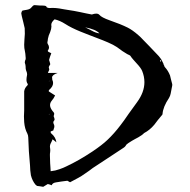

<svg xmlns="http://www.w3.org/2000/svg" viewBox="-20 -720 732 740"><path d="M601.1 -489.3 600.6 -488.8 598.1 -487.3Q596.7 -486.3 596.7 -484.9Q596.7 -483.4 598.6 -481.4L599.6 -484.4L600.6 -486.8ZM209.5 -67.9 223.6 -73.2 235.4 -78.6Q283.7 -101.1 336.4 -136.2Q373.5 -161.1 394 -180.7Q419.9 -205.1 444.3 -237.3Q457 -253.4 476.1 -281.7L508.3 -326.2Q536.6 -364.7 536.6 -403.3Q536.6 -425.3 527.8 -446.8Q522.9 -458.5 506.3 -476.1L493.7 -490.2Q486.8 -498 482.4 -504.9Q481.4 -506.3 477.1 -508.3L472.7 -510.3L469.2 -512.2L452.1 -522.9L431.2 -538.1Q417.5 -547.4 396 -556.6L376 -564.9L355.5 -572.8L323.7 -585L290.5 -598.1Q254.4 -612.8 231.9 -627.4Q210.4 -641.1 190.4 -645.5Q177.7 -634.3 177.7 -625V-622.6Q178.2 -620.6 178.2 -618.2Q178.2 -608.9 173.3 -596.2L168 -583.5L164.6 -570.3L164.1 -564.9L163.1 -559.6Q162.6 -558.1 162.6 -556.2Q162.6 -552.7 164.6 -549.8Q168.9 -543.5 168.9 -537.1Q168.9 -531.7 165.5 -526.9Q164.1 -525.4 164.1 -523.9Q164.1 -521.5 168 -519.5L173.3 -517.1L177.7 -514.6L173.3 -502.9L169.9 -491.7Q169.4 -490.7 169.4 -489.3Q169.4 -486.8 170.9 -483.4L173.3 -474.6Q173.8 -474.1 173.8 -473.1Q173.8 -471.7 172.4 -470.2L169.9 -465.8Q168 -462.9 168 -460Q168 -458 168.9 -456.5Q169.9 -455.1 169.9 -453.1Q169.9 -451.2 168.9 -448.7L166.5 -443.8L164.6 -439H202.6Q180.7 -431.6 180.7 -421.4Q180.7 -419.4 181.2 -417.5V-414.1L182.1 -411.1Q184.6 -405.8 184.6 -399.9Q184.6 -386.2 168.9 -373Q168 -372.1 168 -370.6V-367.7L192.4 -352.1L186.5 -341.3L179.2 -331.5Q172.9 -323.7 172.9 -314.9Q172.9 -306.6 179.2 -296.9L182.6 -292L186.5 -287.6Q189 -284.2 189 -280.8Q189 -278.8 188 -276.9Q187 -274.9 187 -272.9V-271.5L189 -266.1Q190.4 -262.7 190.4 -260.3Q190.4 -256.8 188 -254.4Q185.5 -252 185.5 -248.5Q185.5 -245.6 187 -242.2Q189.5 -238.3 189.5 -232.9Q189.5 -231 189 -228.5L187 -222.7L185.5 -217.3Q175.3 -213.9 175.3 -213.4V-209.5Q175.8 -207 177.7 -205.6Q194.8 -191.4 197.3 -171.4Q193.4 -175.3 182.6 -183.1L178.7 -173.8L174.3 -165Q172.4 -159.7 172.4 -154.3Q172.4 -150.9 173.3 -147.5Q173.8 -145 173.8 -141.6Q173.8 -138.2 173.3 -133.8L172.4 -127V-120.1L173.3 -90.8L174.3 -76.2L175.3 -60.1Q193.8 -62 209.5 -67.9ZM320.8 -608.4 334 -601.6Q348.6 -593.3 363.3 -591.3Q349.6 -606.9 308.1 -614.7Q314 -612.3 320.8 -608.4ZM168 -407.2H170.9L169.9 -408.7ZM169.9 -281.2 168 -279.8 170.9 -279.3ZM609.9 -474.6 610.8 -470.7 612.8 -467.3Q613.3 -462.9 616.2 -460.4Q627.9 -447.8 635.3 -429.2L639.2 -413.1L643.6 -396.5Q644 -395 644 -393.1Q644 -391.6 643.6 -389.2L642.1 -381.8L637.7 -358.9L635.3 -350.6Q633.3 -345.7 631.3 -342.3Q608.4 -308.1 606.4 -280.8Q606.4 -277.8 603 -274.9Q597.2 -268.1 588.4 -257.3L574.7 -239.3Q557.1 -218.3 535.2 -207Q528.8 -199.7 513.2 -190.9L500.5 -184.1L488.3 -177.2L474.6 -168.5Q466.8 -163.6 464.4 -158.2Q462.4 -154.3 454.6 -149.4L396 -110.8Q360.8 -87.9 337.4 -72.3L323.7 -62L309.6 -52.2Q293.5 -40.5 279.3 -33.2L250 -17.6Q241.7 -22.5 239.7 -23.4L217.3 -20.5L195.8 -17.1Q182.1 -15.1 179.2 -5.9L175.8 -7.3L171.4 -8.8L168 -9.8L164.1 -10.7L156.2 -5.9L146.5 0L134.3 -2L123 -3.4L119.6 -5.9L117.2 -7.8Q104.5 -22.9 99.1 -44.4L96.7 -63.5L95.7 -82.5L91.3 -136.7L88.9 -190.4L87.9 -198.2Q86.9 -202.1 85.4 -205.1Q75.2 -224.1 73.2 -249.5L72.3 -271.5L73.2 -293.9V-368.2Q75.2 -381.3 85.4 -390.6L86.9 -393.6Q87.4 -394.5 87.4 -395.5Q87.4 -396 86.9 -396.5Q82 -402.8 82 -412.6Q82 -416.5 82.5 -420.4L84.5 -432.6Q84.5 -439.5 82 -444.8Q80.1 -448.7 79.1 -455.1L78.6 -465.3L77.6 -471.7L75.7 -478V-480Q75.7 -485.8 78.6 -490.7Q79.1 -492.7 79.1 -496.1L78.6 -501.5L77.6 -513.2L75.7 -524.4Q73.2 -533.7 73.2 -547.4Q73.2 -556.6 74.2 -567.9L75.7 -589.4Q75.7 -601.6 75.2 -611.3L69.8 -634.3L64 -657.7L63 -663.1L62 -668Q62 -674.3 66.4 -679.2L74.2 -680.7L82.5 -682.1Q95.7 -684.1 101.1 -691.4Q106.9 -699.2 112.3 -700.2H114.3Q119.6 -700.2 134.3 -698.7H142.1L149.9 -698.2Q158.7 -697.8 160.2 -691.9Q161.1 -690.9 164.6 -689.9Q168 -689 169.9 -689Q175.8 -689.5 182.6 -689.5Q194.3 -689.5 208 -687.5L227.1 -684.1L245.1 -681.2Q263.2 -678.7 289.1 -673.3L311.5 -668.5L334 -664.1Q343.8 -667.5 350.6 -667.5Q358.9 -667.5 363.3 -662.6Q371.1 -652.8 402.8 -641.6Q445.3 -627 472.7 -613.3Q490.2 -604.5 512.7 -585Q522 -577.1 533.2 -564.9L553.2 -544.4L591.8 -503.9L597.2 -497.1L602.1 -490.2Z"/></svg>

Font: Kurland
Style: Regular
Weight: 400
Designer: GGBot
Version: 0.22